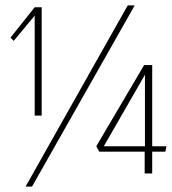

<svg xmlns="http://www.w3.org/2000/svg" viewBox="-20 -650 640 714"><path d="M109 -220V-592L31 -498L19 -510L109 -623H135V-220ZM75 44 455 -630H481L99 44ZM518 -5V-86H349L338 -106L516 -408H546V-106H599L595 -86H546V-5ZM366 -106H519V-372Z"/></svg>

Font: Smooch Sans ExtraLight
Style: Regular
Weight: 200
Designer: Robert E. Leuschke
Foundry: Robert E. Leuschke
Version: Version 1.010; ttfautohint (v1.8.3)